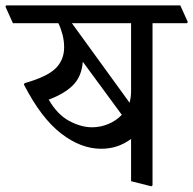

<svg xmlns="http://www.w3.org/2000/svg" viewBox="-47 -669 704 699"><path d="M508.3 5.9 503.9 9.3 430.2 -9.3V-163.1Q405.3 -145 378.7 -136.2Q352.1 -127.4 320.8 -127.4Q247.6 -127.4 175.3 -183.1Q103 -238.8 40 -361.3L42.5 -366.2Q124 -389.2 155.3 -419.9Q186.5 -450.7 186.5 -496.6Q186.5 -520.5 180.4 -543.7Q174.3 -566.9 165.5 -584.5H0L-27.3 -645L-24.4 -649.4H609.4L636.7 -588.9L633.8 -584.5H508.3ZM214.8 -584.5 424.8 -294.9Q427.2 -304.2 428.7 -314.9Q430.2 -325.7 430.2 -336.9V-584.5ZM130.4 -306.2Q162.1 -251.5 205.3 -228.5Q248.5 -205.6 288.1 -205.6Q318.8 -205.6 347.4 -217.5Q376 -229.5 396.5 -251L254.4 -444.3Q250.5 -391.6 220 -360.1Q189.5 -328.6 130.4 -306.2Z"/></svg>

Font: Sitara
Style: Regular
Weight: 400
Designer: Neelakash Kshetrimayum
Foundry: Neelakash Kshetrimayum
Version: Version 1.000;PS Version 1.000;PS 1.0;hotconv 1.;hotconv 1.0